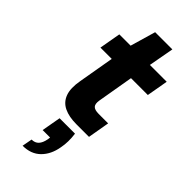

<svg xmlns="http://www.w3.org/2000/svg" viewBox="-300 -715 1057 1057"><g transform="rotate(45 228.5 -186.0)"><path d="M262 0Q204 0 165.5 -18.5Q127 -37 112 -77.5Q97 -118 109 -184L145 -392H57L79 -517H167L210 -665H344L317 -517H448L426 -392H295L259 -182Q254 -152 265.5 -139.5Q277 -127 309 -127H382L360 0ZM136 293 147 234Q173 234 188 218Q203 202 209 170L211 154H153L173 42H293Q297 71 296.5 98Q296 125 291 150Q280 215 240.5 254Q201 293 136 293Z"/></g></svg>

Font: DM Sans 11pt Black
Style: Italic
Weight: 900
Italic angle: -10°
Version: Version 4.004;gftools[0.9.30]